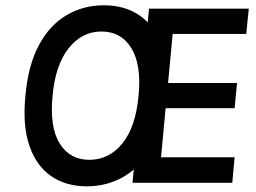

<svg xmlns="http://www.w3.org/2000/svg" viewBox="-20 -676 946 710"><path d="M301 13Q224.5 13 169.8 -24.2Q115 -61.5 89 -136.2Q63 -211 74 -322Q84 -435 124 -509.2Q164 -583.5 226.2 -620Q288.5 -656.5 364.5 -656.5Q441 -656.5 496 -619Q551 -581.5 577.5 -507.2Q604 -433 593.5 -322Q582.5 -209.5 542.2 -135.2Q502 -61 439.8 -24Q377.5 13 301 13ZM310 -85Q383.5 -85 432.8 -146Q482 -207 492.5 -323Q503.5 -435.5 466 -497.5Q428.5 -559.5 355 -559.5Q282.5 -559.5 233.5 -497.2Q184.5 -435 174.5 -322Q163 -206.5 200.5 -145.8Q238 -85 310 -85ZM470 0 531 -644H900L890.5 -550.5H618.5L601.5 -369H856.5L847.5 -276H592.5L575.5 -94.5H847.5L839 0Z"/></svg>

Font: Karla SemiBold
Style: Italic
Weight: 600
Italic angle: -8°
Designer: Jonathan Pinhorn
Version: Version 2.004;gftools[0.9.33]